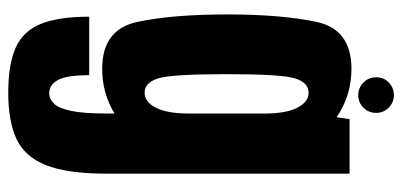

<svg xmlns="http://www.w3.org/2000/svg" viewBox="-275 -470 976 466"><g transform="rotate(90 213.0 -237.0)"><path d="M205.5 231Q136 231 95.5 212.8Q55 194.5 37.8 151.5Q20.5 108.5 20.5 34.5H162.5Q162.5 88.5 174 110Q185.5 131.5 206.5 131.5Q220.5 131.5 231.5 120.2Q242.5 109 249 79Q255.5 49 255.5 -6.5V-27Q206.5 3 147 3Q51 3 33 -83Q15 -169 15 -300Q15 -431 33 -516.5Q51 -602 147 -602Q212 -602 264.5 -566L269 -597.5H401.5V-8Q401.5 87 381 139Q360.5 191 317.2 211Q274 231 205.5 231ZM255.5 -395.5Q255 -444 241.5 -470.5Q227.5 -498 205 -498Q180.5 -498 170.2 -465Q160 -432 160 -299.5Q160 -166 170.2 -133Q180.5 -100 205 -100Q227.5 -100 241.5 -127.5Q255 -154 255.5 -203.5ZM211 -618.5Q193 -618.5 180.2 -631.2Q167.5 -644 167.5 -662Q167.5 -680 180.2 -692.5Q193 -705 211 -705Q228.5 -705 241.2 -692.5Q254 -680 254 -662Q254 -644 241.5 -631.2Q229 -618.5 211 -618.5Z"/></g></svg>

Font: Anybody Condensed Regular
Style: Bold
Weight: 700
Width: 3
Designer: Tyler Finck
Foundry: Etcetera Type Company
Version: Version 1.010; ttfautohint (v1.8.3) -l 8 -r 50 -G 200 -x 14 